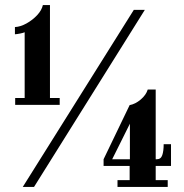

<svg xmlns="http://www.w3.org/2000/svg" viewBox="-20 -739 726 759"><path d="M40 -324.5V-351.5H77.5V-611.5Q72 -609 59.8 -606.5Q47.5 -604 39 -603.5V-632Q60.5 -633 84.5 -646.2Q108.5 -659.5 126.8 -679Q145 -698.5 149.5 -719H177.5V-351.5H216V-324.5ZM70 0 509 -700H552.5L114.5 0ZM444.5 0V-27H492.5V-83H389.5V-109.5L492.5 -323.5Q515 -327.5 536.2 -345.5Q557.5 -363.5 564 -385H595.5V-109.5H600Q616 -109.5 621.5 -125.8Q627 -142 627 -169H656V-83H595.5V-27H643V0ZM493.5 -109.5V-250L423.5 -109.5Z"/></svg>

Font: Imbue 10pt SemiBold
Style: Regular
Weight: 600
Designer: Tyler Finck
Foundry: Etcetera Type Company
Version: Version 1.102; ttfautohint (v1.8.3)